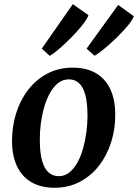

<svg xmlns="http://www.w3.org/2000/svg" viewBox="-20 -895 667 928"><path d="M331 -568Q397 -568 442.8 -541.8Q488.5 -515.5 512.8 -464.8Q537 -414 537 -341.5Q537.5 -271.5 517.2 -207.8Q497 -144 458.8 -94.5Q420.5 -45 365.8 -16.2Q311 12.5 243 12.5Q178.5 12.5 132.8 -13.8Q87 -40 62.8 -90.2Q38.5 -140.5 38 -212.5Q38 -283.5 58 -347.5Q78 -411.5 116.2 -461Q154.5 -510.5 208.8 -539.2Q263 -568 331 -568ZM313 -511.5Q283.5 -511.5 260.5 -493.2Q237.5 -475 220.8 -444.2Q204 -413.5 193.2 -375.5Q182.5 -337.5 177.2 -297Q172 -256.5 172.5 -219Q172.5 -155.5 183.8 -117Q195 -78.5 215.5 -61Q236 -43.5 263.5 -43.5Q293 -43.5 315.5 -61.8Q338 -80 354.8 -110.5Q371.5 -141 382 -179.2Q392.5 -217.5 397.8 -258Q403 -298.5 403 -336.5Q402.5 -400 391.8 -438.2Q381 -476.5 361 -494Q341 -511.5 313 -511.5ZM220.5 -625 182 -660 332 -875 407.5 -821.5Q402 -806 386 -784.2Q370 -762.5 348 -738.5Q326 -714.5 302.2 -691.8Q278.5 -669 257 -651.2Q235.5 -633.5 220.5 -625ZM437 -625.5 398.5 -660 551 -871 627 -816.5Q619.5 -797 595.8 -768.8Q572 -740.5 541.8 -711.2Q511.5 -682 483 -658.5Q454.5 -635 437 -625.5Z"/></svg>

Font: Merriweather 20pt SemiBold
Style: Italic
Weight: 600
Italic angle: -7.8°
Version: Version 2.101